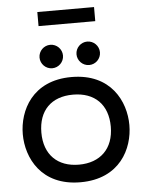

<svg xmlns="http://www.w3.org/2000/svg" viewBox="-59 -916 745 978"><g transform="rotate(-5 313.5 -427.5)"><path d="M169 -797H459V-869H169ZM220 -577C253 -577 280 -604 280 -637C280 -670 253 -697 220 -697C187 -697 160 -670 160 -637C160 -604 187 -577 220 -577ZM409 -577C442 -577 469 -604 469 -637C469 -670 442 -697 409 -697C376 -697 349 -670 349 -637C349 -604 376 -577 409 -577ZM313 14C515 14 586 -135 586 -255C586 -375 515 -524 313 -524C112 -524 41 -375 41 -255C41 -135 112 14 313 14ZM313 -76C204 -76 136 -142 136 -255C136 -368 202 -434 313 -434C424 -434 491 -368 491 -255C491 -142 422 -76 313 -76Z"/></g></svg>

Font: Hibana SubMedium
Style: Regular
Weight: 500
Width: 6
Designer: pygmalion
Foundry: ybstudio
Version: Version 0.930;hotconv 1.0.109;makeotfexe 2.5.65596